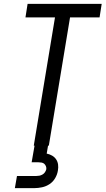

<svg xmlns="http://www.w3.org/2000/svg" viewBox="-20 -755 547 995"><path d="M155 0 265 -665H112L123 -735H507L496 -665H343L233 0ZM57 220 68 157H168Q176 157 184 155.5Q192 154 200 149.5Q208 145 213 137.5Q218 130 220 122Q221 114 218 106.5Q215 99 209.5 94Q204 89 195.5 87.5Q187 86 179 86H144L159 0H229L222 41Q237 44 250 51.5Q263 59 271 71Q279 83 281 98Q283 113 280 129Q277 149 266 168Q255 187 237 199Q219 211 198 215.5Q177 220 157 220Z"/></svg>

Font: Iosevka Oblique
Style: Regular
Weight: 400
Italic angle: -9°
Monospace: yes
Designer: Belleve Invis
Foundry: Belleve Invis
Version: Version 32.5.0; ttfautohint (v1.8.4)